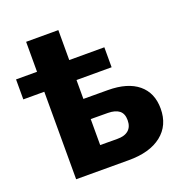

<svg xmlns="http://www.w3.org/2000/svg" viewBox="-133 -858 923 974"><g transform="rotate(-20 329.0 -371.0)"><path d="M113.4 0V-742H287.3V-370.4L419.4 -370Q525.4 -369.6 582.2 -322.7Q639 -275.8 639 -190.6Q639 -100.2 575 -49.7Q511 0.9 396.3 0.4ZM461.4 -192.7Q461.4 -227.9 440.7 -244.3Q419.9 -260.7 379.6 -261.1L287.3 -261.6V-121.3L379.6 -120.9Q419 -120.4 440.2 -138.7Q461.4 -157 461.4 -192.7ZM0.1 -580.2H476.8V-472.4H0.1Z"/></g></svg>

Font: iiserrat Thin
Style: Regular
Weight: 100
Designer: Akira Ohta
Foundry: Akira Ohta
Version: Version 1.200;Glyphs 3.3.1 (3343)